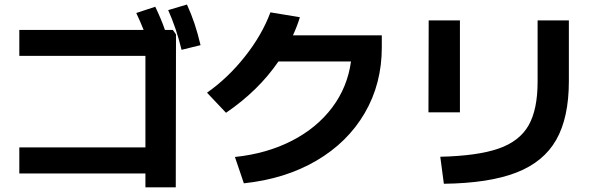

<svg xmlns="http://www.w3.org/2000/svg" viewBox="-20 -802 2633 840"><path d="M616.2 -43H64.5V-157.2H616.2V-557.6H64.5V-670.9H608.4Q594.7 -705.6 576.2 -745.1L659.2 -772.5Q684.6 -720.2 701.7 -670.9H736.3L750 -651.4L749 17.6H616.2ZM715.8 -757.8 797.9 -782.2Q816.9 -740.7 831.1 -698.2Q845.2 -655.8 857.4 -604.5L774.4 -584Q762.2 -633.3 748.3 -674.6Q734.4 -715.8 715.8 -757.8Z M1515.6 -533.2H1198.2Q1110.8 -405.3 968.8 -308.6L885.7 -396.5Q977.5 -460.9 1052 -555.2Q1126.5 -649.4 1163.1 -748L1292 -726.6Q1280.3 -688 1261.7 -647.5H1650.4V-594.7Q1650.4 -435.5 1575.7 -307.4Q1501 -179.2 1364.3 -99.1Q1227.5 -19 1046.9 0L1007.8 -115.2Q1147.5 -129.9 1257.1 -186.3Q1366.7 -242.7 1433.6 -332Q1500.5 -421.4 1515.6 -533.2Z M2332 -444.3V-712.9H2468.8V-447.3Q2468.8 -287.6 2413.6 -190.4Q2358.4 -93.3 2238.8 -46.9Q2119.1 -0.5 1921.9 2L1906.2 -116.2Q2069.8 -120.1 2161.1 -151.9Q2252.4 -183.6 2292.2 -252.9Q2332 -322.3 2332 -444.3ZM1855.5 -712.9H1992.2V-310.5H1854.5Z"/></svg>

Font: Pretendard GOV
Style: Bold
Weight: 700
Designer: Base glyphs from Inter by Rasmus Andersson; Hangeul glyphs from Noto Sans CJK(Source Han Sans) by Jang Soo-young and Kan
Foundry: Kil Hyung-jin
Version: Version 1.309